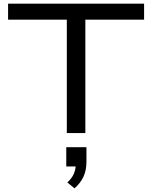

<svg xmlns="http://www.w3.org/2000/svg" viewBox="-20 -725 829 1046"><path d="M344 0V-618H24V-705H765V-618H445V0ZM386 301 347 269Q372 246 382.5 221Q393 196 393 167L409 182H341V77H451V155Q451 201 435.5 236Q420 271 386 301Z"/></svg>

Font: Nunito Sans 7pt Expanded
Style: Regular
Weight: 400
Width: 7
Designer: Vernon Adams
Foundry: Vernon Adams
Version: Version 3.101;gftools[0.9.27]